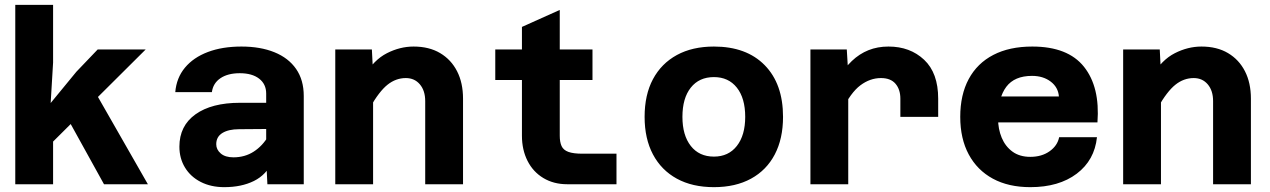

<svg xmlns="http://www.w3.org/2000/svg" viewBox="-20 -760 5240 792"><path d="M43 0V-740H199V-502L189 -335L295 -464L383 -556H581L199 -176V0ZM409 0 232 -320 375 -376 590 0Z M1083 0 1078 -100V-374Q1078 -413 1049 -435.5Q1020 -458 969 -458Q920 -458 889.5 -437.5Q859 -417 854 -380H703Q708 -439 743 -481Q778 -523 837.5 -545.5Q897 -568 976 -568Q1054 -568 1112 -544.5Q1170 -521 1201.5 -475.5Q1233 -430 1233 -364V0ZM905 12Q850 12 808 -9.5Q766 -31 743 -69Q720 -107 720 -155Q720 -241 786.5 -288.5Q853 -336 970 -336H1093V-228L966 -227Q923 -227 897.5 -211.5Q872 -196 872 -165Q872 -143 890.5 -127Q909 -111 943 -111Q990 -111 1026.5 -134.5Q1063 -158 1087 -199L1104 -94Q1079 -39 1027.5 -13.5Q976 12 905 12Z M1734 0V-343Q1734 -386 1712 -412Q1690 -438 1654 -438Q1613 -438 1578.5 -410.5Q1544 -383 1506 -316L1484 -448Q1522 -513 1576 -540.5Q1630 -568 1686 -568Q1750 -568 1795.5 -541Q1841 -514 1865.5 -466Q1890 -418 1890 -353V0ZM1363 0V-556H1514L1519 -457V0Z M2320 0Q2264 0 2221.5 -25.5Q2179 -51 2156 -96.5Q2133 -142 2133 -200V-649L2289 -719V-200Q2289 -174 2296.5 -157.5Q2304 -141 2324.5 -133.5Q2345 -126 2382 -126H2523V0ZM2023 -430V-556H2424V-430Z M2925 12Q2836 12 2772 -23Q2708 -58 2673.5 -123Q2639 -188 2639 -278Q2639 -369 2673.5 -433.5Q2708 -498 2772 -533Q2836 -568 2925 -568Q3059 -568 3134.5 -491Q3210 -414 3210 -278Q3210 -188 3176 -123Q3142 -58 3078 -23Q3014 12 2925 12ZM2925 -114Q2985 -114 3019.5 -158Q3054 -202 3054 -278Q3054 -355 3019.5 -398.5Q2985 -442 2925 -442Q2864 -442 2829.5 -398.5Q2795 -355 2795 -278Q2795 -202 2829.5 -158Q2864 -114 2925 -114Z M3694 -278V-353Q3694 -391 3674 -414.5Q3654 -438 3614 -438Q3569 -438 3529 -408Q3489 -378 3453 -304L3437 -435Q3463 -479 3494 -508.5Q3525 -538 3562.5 -553Q3600 -568 3645 -568Q3734 -568 3792 -513.5Q3850 -459 3850 -353V-278ZM3323 0V-556H3473L3479 -456V0Z M4230 12Q4140 12 4075.5 -23Q4011 -58 3976 -123Q3941 -188 3941 -278Q3941 -369 3976 -434Q4011 -499 4077.5 -533.5Q4144 -568 4238 -568Q4385 -568 4451.5 -484.5Q4518 -401 4507 -255H4065L4066 -362H4348Q4345 -400 4314 -423.5Q4283 -447 4237 -447Q4165 -447 4131 -402Q4097 -357 4097 -271Q4097 -228 4112 -192Q4127 -156 4156.5 -134.5Q4186 -113 4230 -113Q4277 -113 4309.5 -136Q4342 -159 4349 -194H4505Q4495 -99 4421.5 -43.5Q4348 12 4230 12Z M4984 0V-343Q4984 -386 4962 -412Q4940 -438 4904 -438Q4863 -438 4828.5 -410.5Q4794 -383 4756 -316L4734 -448Q4772 -513 4826 -540.5Q4880 -568 4936 -568Q5000 -568 5045.5 -541Q5091 -514 5115.5 -466Q5140 -418 5140 -353V0ZM4613 0V-556H4764L4769 -457V0Z"/></svg>

Font: Azeret Mono Thin
Style: Bold
Weight: 700
Version: Version 1.002